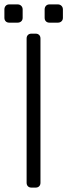

<svg xmlns="http://www.w3.org/2000/svg" viewBox="-27 -853 306 873"><path d="M116 0Q106 0 100 -6Q94 -12 94 -22V-678Q94 -688 100 -694Q106 -700 116 -700H135Q145 -700 151 -694Q157 -688 157 -678V-22Q157 -12 151 -6Q145 0 135 0ZM15 -750Q5 -750 -1 -756Q-7 -762 -7 -772V-810Q-7 -820 -1 -826.5Q5 -833 15 -833H53Q63 -833 69.5 -826.5Q76 -820 76 -810V-772Q76 -762 69.5 -756Q63 -750 53 -750ZM198 -750Q188 -750 182 -756Q176 -762 176 -772V-810Q176 -820 182 -826.5Q188 -833 198 -833H236Q246 -833 252.5 -826.5Q259 -820 259 -810V-772Q259 -762 252.5 -756Q246 -750 236 -750Z"/></svg>

Font: Rubik AZ
Style: Regular
Weight: 300
Designer: Hubert and Fischer
Foundry: Hubert & Fischer
Version: Version 2.000